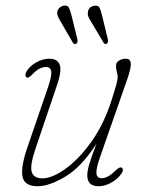

<svg xmlns="http://www.w3.org/2000/svg" viewBox="-20 -654 524 682"><path d="M412 -58.5Q421 -52.5 412.5 -39Q399.5 -19 376.2 -5.8Q353 7.5 330 7.5Q290 7.5 290 -31Q290 -45.5 296.2 -67.8Q302.5 -90 322.5 -143.5Q269.5 -61 212.2 -26.8Q155 7.5 114 7.5Q66.5 7.5 60 -26.5Q53.5 -60.5 76.5 -128L151.5 -347Q164 -383.5 162 -399.8Q160 -416 143 -416Q132 -416 121 -410.5Q110 -405 96 -391Q88.5 -383.5 83.8 -380.2Q79 -377 74 -379.5Q70 -382 70.2 -387.8Q70.5 -393.5 73.5 -399Q84.5 -418.5 108 -432Q131.5 -445.5 155 -445.5Q183.5 -445.5 191.8 -424.8Q200 -404 183.5 -354.5L105.5 -124Q85.5 -64.5 93 -42.5Q100.5 -20.5 130.5 -20.5Q165 -20.5 212 -54Q259 -87.5 303.5 -149Q348 -210.5 375.5 -295.5Q390 -341 394 -356.5Q398 -372 398 -380.5Q398 -389.5 395 -399.2Q392 -409 392 -420Q392 -432 402.8 -438.8Q413.5 -445.5 427.5 -445.5Q442.5 -445.5 444.5 -430Q446.5 -414.5 432 -372.5L335 -95Q321 -55 322.5 -38Q324 -21 341.5 -21Q351.5 -21 363.2 -27Q375 -33 391 -49Q405.5 -62.5 412 -58.5ZM234 -599 255 -514Q257 -503.5 251 -499Q243.5 -494.5 238.5 -503L195 -578Q190.5 -585.5 186.8 -593.2Q183 -601 183 -609Q184 -619.5 191 -626Q198 -632.5 206.5 -634Q220.5 -636 225 -626.2Q229.5 -616.5 234 -599ZM342.5 -599 363 -514.5Q365.5 -503.5 359.5 -499Q351.5 -495 347.5 -503L303 -578Q298.5 -585 294.8 -592.8Q291 -600.5 292 -608.5Q293.5 -630.5 315.5 -633.5Q329 -636 333.8 -626.2Q338.5 -616.5 342.5 -599Z"/></svg>

Font: Fraunces 72pt SuperSoft Thin
Style: Italic
Weight: 100
Italic angle: -16°
Version: Version 1.000;[b76b70a41]